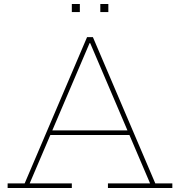

<svg xmlns="http://www.w3.org/2000/svg" viewBox="-20 -937 897 957"><path d="M635 -287V-264H223V-287ZM754 -23H839V0H518V-23H728L424 -735L442 -722H415L432 -735L128 -23H338V0H18V-23H103L414 -752H443ZM338 -917H378V-877H338ZM480 -917H520V-877H480Z"/></svg>

Font: Hepta Slab ExtraLight
Style: Regular
Weight: 200
Designer: Michael LaGattuta
Foundry: Michael LaGattuta
Version: Version 1.100